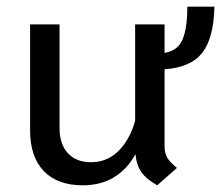

<svg xmlns="http://www.w3.org/2000/svg" viewBox="-20 -543 661 574"><path d="M472 -336V-106Q472 -85 480 -71.5Q488 -58 509 -41L450 11Q418 -7 403 -28Q388 -49 385 -82Q361 -38 321.5 -13.5Q282 11 227 11Q152 11 111 -31.5Q70 -74 70 -153V-470H158V-160Q158 -112 183 -85Q208 -58 252 -58Q300 -58 334 -91.5Q368 -125 384 -182V-470H472V-385Q511 -391 525.5 -424.5Q540 -458 540 -523H621Q619 -429 584.5 -385Q550 -341 472 -336Z"/></svg>

Font: KoHo Medium
Style: Regular
Weight: 500
Version: Version 1.000; ttfautohint (v1.6)